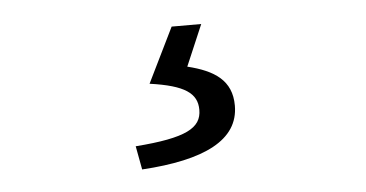

<svg xmlns="http://www.w3.org/2000/svg" viewBox="-32 -50 665 349"><g transform="rotate(-5 301.0 124.0)"><path d="M215 251C329 244 393 213 393 150C393 104 362 84 313 72L345 -3H291L242 97C306 106 328 122 328 152C328 185 300 201 207 208Z"/></g></svg>

Font: ChiuKong Gothic CL Normal
Style: Regular
Weight: 350
Designer: Ryoko NISHIZUKA 西塚涼子 (kana, bopomofo & ideographs); Paul D. Hunt (Latin, Greek & Cyrillic); Sandoll Communications 산돌커뮤니
Foundry: Adobe
Version: Version 1.300